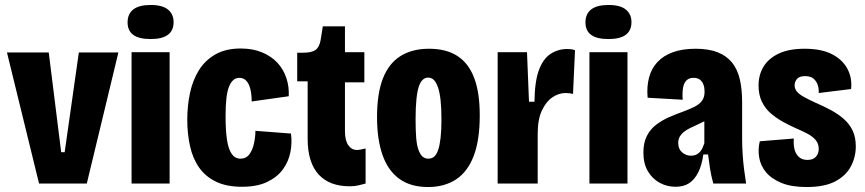

<svg xmlns="http://www.w3.org/2000/svg" viewBox="-20 -738 3477 772"><path d="M137 0 8 -527H176L226 -126H240L297 -527H456L329 0Z M509 0V-528H662V0ZM586 -581Q538 -581 515.5 -598Q493 -615 493 -648Q493 -682 516 -700Q539 -718 586 -718Q633 -718 655.5 -699.5Q678 -681 678 -649Q678 -615 655 -598Q632 -581 586 -581Z M953 13Q891 13 848.5 -7.5Q806 -28 780.5 -64.5Q755 -101 744 -150.5Q733 -200 733 -257Q733 -313 744 -364.5Q755 -416 780 -456Q805 -496 846.5 -519.5Q888 -543 948 -543Q996 -543 1033.5 -527.5Q1071 -512 1095.5 -485.5Q1120 -459 1131.5 -424Q1143 -389 1141 -351L992 -330Q992 -357 987 -378.5Q982 -400 971 -412.5Q960 -425 942 -425Q928 -425 917.5 -415.5Q907 -406 900 -387.5Q893 -369 890 -339.5Q887 -310 887 -269Q887 -215 892.5 -177Q898 -139 911.5 -119.5Q925 -100 947 -100Q970 -100 983 -118Q996 -136 1001.5 -162.5Q1007 -189 1007 -212L1150 -201Q1155 -163 1147.5 -125.5Q1140 -88 1117.5 -57Q1095 -26 1054.5 -6.5Q1014 13 953 13Z M1386 11Q1346 11 1315 -0.5Q1284 -12 1262 -35.5Q1240 -59 1228.5 -95Q1217 -131 1217 -180V-411H1175V-526H1198Q1233 -526 1248.5 -537Q1264 -548 1269 -576L1278 -632H1367V-528H1445V-407H1367V-211Q1367 -173 1380.5 -154Q1394 -135 1415 -135Q1423 -135 1431.5 -137Q1440 -139 1450 -141V0Q1435 4 1420.5 7.5Q1406 11 1386 11Z M1701 14Q1631 14 1585.5 -19Q1540 -52 1518 -115Q1496 -178 1496 -267Q1496 -363 1520 -423.5Q1544 -484 1591 -513Q1638 -542 1705 -542Q1774 -542 1819 -513Q1864 -484 1886.5 -425Q1909 -366 1909 -274Q1909 -174 1884.5 -110.5Q1860 -47 1813.5 -16.5Q1767 14 1701 14ZM1702 -100Q1716 -100 1725.5 -108Q1735 -116 1741.5 -134.5Q1748 -153 1751.5 -183.5Q1755 -214 1755 -258Q1755 -303 1751.5 -335Q1748 -367 1741 -387Q1734 -407 1724.5 -416.5Q1715 -426 1701 -426Q1690 -426 1680.5 -418Q1671 -410 1664.5 -391.5Q1658 -373 1654.5 -340Q1651 -307 1651 -258Q1651 -213 1653.5 -183Q1656 -153 1663 -134.5Q1670 -116 1679.5 -108Q1689 -100 1702 -100Z M1981 0V-288V-528H2099L2107 -329H2129Q2130 -411 2147 -456.5Q2164 -502 2194 -521.5Q2224 -541 2261 -541Q2269 -541 2276.5 -540Q2284 -539 2292 -536L2284 -360Q2279 -362 2270 -363Q2261 -364 2254 -364Q2227 -364 2201.5 -347Q2176 -330 2159 -294Q2142 -258 2142 -200V0Z M2350 0V-528H2503V0ZM2427 -581Q2379 -581 2356.5 -598Q2334 -615 2334 -648Q2334 -682 2357 -700Q2380 -718 2427 -718Q2474 -718 2496.5 -699.5Q2519 -681 2519 -649Q2519 -615 2496 -598Q2473 -581 2427 -581Z M2696 13Q2662 13 2632.5 -3Q2603 -19 2585 -49.5Q2567 -80 2567 -125Q2567 -164 2581 -191.5Q2595 -219 2619 -237Q2643 -255 2670.5 -267Q2698 -279 2726 -289Q2753 -299 2772 -308.5Q2791 -318 2802 -332Q2813 -346 2813 -370Q2813 -385 2808.5 -397.5Q2804 -410 2794.5 -417.5Q2785 -425 2768 -425Q2751 -425 2740.5 -415Q2730 -405 2726.5 -385.5Q2723 -366 2725 -337L2584 -345Q2580 -389 2589.5 -425.5Q2599 -462 2623 -488Q2647 -514 2685.5 -528Q2724 -542 2777 -542Q2829 -542 2865 -528Q2901 -514 2923 -487Q2945 -460 2954.5 -420Q2964 -380 2964 -326V-179Q2964 -152 2966 -119.5Q2968 -87 2972 -55.5Q2976 -24 2980 0H2848Q2839 -33 2835 -59.5Q2831 -86 2827 -117H2808Q2802 -74 2787.5 -45Q2773 -16 2751 -1.5Q2729 13 2696 13ZM2758 -112Q2771 -112 2780 -116.5Q2789 -121 2795 -128Q2801 -135 2805 -144Q2809 -153 2812 -162V-281L2845 -272Q2833 -261 2817.5 -253Q2802 -245 2786.5 -238Q2771 -231 2756.5 -224Q2742 -217 2731 -208.5Q2720 -200 2713.5 -189Q2707 -178 2707 -163Q2707 -139 2722.5 -125.5Q2738 -112 2758 -112Z M3223 14Q3162 14 3122 -2.5Q3082 -19 3060 -45.5Q3038 -72 3032.5 -105Q3027 -138 3035 -170L3172 -181Q3170 -162 3173.5 -142.5Q3177 -123 3190 -109Q3203 -95 3226 -95Q3250 -95 3261 -108Q3272 -121 3272 -139Q3272 -160 3260 -174.5Q3248 -189 3227.5 -200Q3207 -211 3181 -222Q3156 -233 3129.5 -247.5Q3103 -262 3080 -281.5Q3057 -301 3043.5 -329Q3030 -357 3030 -394Q3030 -437 3050 -470Q3070 -503 3111 -522.5Q3152 -542 3215 -542Q3283 -542 3325.5 -520Q3368 -498 3387.5 -461Q3407 -424 3402 -380L3272 -364Q3273 -379 3268.5 -394.5Q3264 -410 3252 -421Q3240 -432 3217 -432Q3194 -432 3184.5 -420.5Q3175 -409 3175 -395Q3175 -381 3184 -370Q3193 -359 3212 -348.5Q3231 -338 3259 -325Q3292 -311 3321.5 -295Q3351 -279 3373.5 -259Q3396 -239 3408.5 -212.5Q3421 -186 3421 -149Q3421 -107 3401.5 -69.5Q3382 -32 3339 -9Q3296 14 3223 14Z"/></svg>

Font: Bricolage Grotesque Condensed ExtraBold
Style: Regular
Weight: 800
Width: 3
Designer: Mathieu Triay
Foundry: Atelier Triay
Version: Version 1.000;gftools[0.9.30]